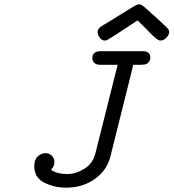

<svg xmlns="http://www.w3.org/2000/svg" viewBox="-20 -844 791 875"><path d="M136.2 -85.9Q136.2 -116.7 152.1 -131.3Q168 -146 187 -146Q205.1 -146 216.6 -134Q228 -122.1 228 -106Q228 -85.9 212.9 -70.8V-69.8Q241.7 -50.8 285.2 -50.8Q325.2 -50.8 364 -74.5Q402.8 -98.1 415 -146L516.1 -548.8H436Q418.9 -548.8 409.9 -557.4Q400.9 -565.9 400.9 -578.1Q400.9 -611.3 439 -610.8H629.9Q665 -610.8 665 -582Q665 -563 648.9 -553.2Q641.1 -549.3 624 -548.8H586.9Q581.1 -521 577.1 -506.8L482.9 -129.9Q466.8 -66.9 411.4 -27.8Q356 11.2 282.2 11.2Q226.1 11.2 181.2 -12Q136.2 -35.2 136.2 -85.9ZM424.8 -698.2Q424.8 -702.1 425.8 -705.6Q426.8 -709 429.9 -712.4Q433.1 -715.8 435.1 -718.5Q437 -721.2 441.9 -724.1Q446.8 -727.1 448.7 -728.5Q450.7 -730 456.3 -732.9Q461.9 -735.8 462.9 -736.8Q571.8 -803.7 588.4 -814Q605 -824.2 612.8 -824.2Q615.7 -824.2 618.9 -823.7Q622.1 -823.2 626.5 -820.6Q630.9 -817.9 633.8 -815.4Q636.7 -813 643.8 -806.9Q650.9 -800.8 656.5 -795.9Q662.1 -791 672.6 -781Q683.1 -771 692.9 -763.2Q746.1 -714.4 749 -708Q751 -705.1 751 -698.2Q751 -685.1 738 -672.1Q725.1 -659.2 712.9 -659.2Q710 -659.2 707.5 -659.7Q705.1 -660.2 701.4 -662.1Q697.8 -664.1 694.8 -666Q691.9 -668 687 -672.4Q682.1 -676.8 677.5 -680.9Q672.9 -685.1 664.8 -693.1Q656.7 -701.2 649.9 -708.5Q643.1 -715.8 630.4 -728Q617.7 -740.2 606.9 -751Q473.1 -662.1 464.8 -660.2Q462.9 -659.2 458 -659.2Q443.8 -659.2 434.3 -672.6Q424.8 -686 424.8 -698.2Z"/></svg>

Font: CMU Typewriter Text Variable Width
Style: Italic
Weight: 500
Italic angle: -14.04°
Version: Version 0.7.0